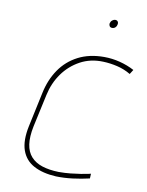

<svg xmlns="http://www.w3.org/2000/svg" viewBox="-79 -726 608 794"><g transform="rotate(10 225.0 -329.0)"><path d="M341 -669Q334 -669 328 -664Q322 -659 320 -651Q319 -644 322.5 -639Q326 -634 333 -634Q341 -634 346.5 -639Q352 -644 353 -651Q355 -659 351.5 -664Q348 -669 341 -669ZM438 -459 450 -478Q422 -493 389 -501.5Q356 -510 322 -510Q260 -510 213.5 -486Q167 -462 137.5 -419Q108 -376 96 -319L65 -174Q52 -112 66 -72Q80 -32 117.5 -12Q155 8 211 11Q245 12 281 7.5Q317 3 351 -5L352 -25Q352 -25 341 -22.5Q330 -20 311 -17Q292 -14 268.5 -11.5Q245 -9 219 -9Q179 -10 149.5 -19.5Q120 -29 102 -49Q84 -69 79.5 -100.5Q75 -132 84 -176L114 -314Q125 -365 153.5 -405Q182 -445 225 -468.5Q268 -492 322 -490Q351 -489 381 -482Q411 -475 438 -459Z"/></g></svg>

Font: Advent Pro Thin
Style: Italic
Weight: 250
Italic angle: -12°
Version: Version 3.000